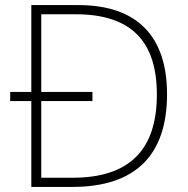

<svg xmlns="http://www.w3.org/2000/svg" viewBox="-20 -734 740 754"><path d="M288 -714H103V-373H20V-337H103V0H265C512 0 636 -125 636 -364C636 -591 519 -714 288 -714ZM277 -678C497 -678 596 -570 596 -363C596 -144 487 -36 265 -36H142V-337H343V-373H142V-678Z"/></svg>

Font: Noto Sans Ethiopic ExtraLight
Style: Regular
Weight: 200
Designer: Monotype Design Team
Foundry: Monotype Imaging Inc.
Version: Version 2.102